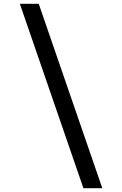

<svg xmlns="http://www.w3.org/2000/svg" viewBox="-20 -843 640 1006"><path d="M417 143 84 -823H183L516 143Z"/></svg>

Font: Iosevka Slab Medium Extended
Style: Regular
Weight: 500
Width: 7
Monospace: yes
Designer: Belleve Invis
Foundry: Belleve Invis
Version: Version 11.1.1; ttfautohint (v1.8.3)